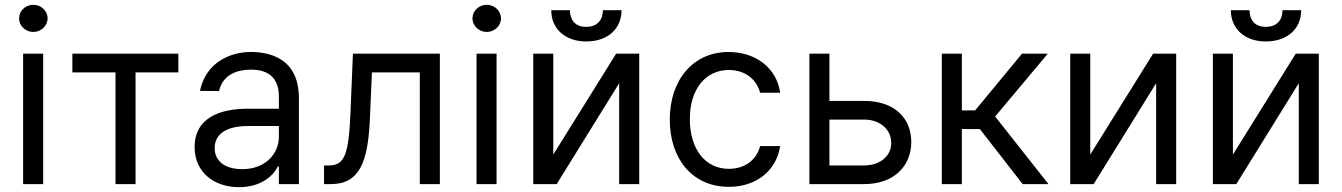

<svg xmlns="http://www.w3.org/2000/svg" viewBox="-20 -770 5612 803"><path d="M76.7 0H160.5V-545.5H76.7ZM59.7 -693.2C59.7 -661.9 86.6 -636.4 119.3 -636.4C152 -636.4 179 -661.9 179 -693.2C179 -724.4 152 -750 119.3 -750C86.6 -750 59.7 -724.4 59.7 -693.2Z M282.7 -467.3H463.1V0H546.9V-467.3H725.9V-545.5H282.7Z M980.1 12.8C1075.3 12.8 1125 -38.4 1142 -73.9H1146.3V0H1230.1V-359.4C1230.1 -532.7 1098 -552.6 1028.4 -552.6C946 -552.6 841.6 -511.4 816.1 -389.9L896.3 -389.2C907.7 -443.2 951.3 -478.7 1031.2 -478.7C1108.3 -478.7 1146.3 -437.9 1146.3 -367.9V-315.3H1016.3C903.4 -315.3 794 -279.8 794 -154.8C794 -48.3 876.4 12.8 980.1 12.8ZM877.8 -150.6C877.8 -214.5 935.4 -242.9 1015.6 -242.9H1146.3V-197.4C1146.3 -129.3 1092.3 -62.5 992.9 -62.5C926.1 -62.5 877.8 -92.3 877.8 -150.6Z M1335.2 0H1363.6C1484.4 0 1519.2 -93.8 1527 -272.7L1535.5 -467.3H1735.8V0H1819.6V-545.5H1456L1446 -304C1438.9 -120.7 1420.5 -78.1 1355.1 -78.1H1335.2Z M1973 0H2056.8V-545.5H1973ZM1956 -693.2C1956 -661.9 1983 -636.4 2015.6 -636.4C2048.3 -636.4 2075.3 -661.9 2075.3 -693.2C2075.3 -724.4 2048.3 -750 2015.6 -750C1983 -750 1956 -724.4 1956 -693.2Z M2294 -123.6V-545.5H2210.2V0H2308.2L2569.6 -421.9V0H2653.4V-545.5H2556.8ZM2285.5 -727.3C2285.5 -650.6 2342.3 -596.6 2431.8 -596.6C2522.7 -596.6 2579.5 -650.6 2579.5 -727.3H2501.4C2501.4 -690.3 2481.5 -657.7 2431.8 -657.7C2382.1 -657.7 2363.6 -690.3 2363.6 -727.3Z M3028.4 11.4C3149.1 11.4 3228.7 -62.5 3242.9 -159.1H3159.1C3143.5 -99.4 3093.8 -63.9 3028.4 -63.9C2929 -63.9 2865.1 -146.3 2865.1 -272.7C2865.1 -396.3 2930.4 -477.3 3028.4 -477.3C3102.3 -477.3 3146.3 -431.8 3159.1 -382.1H3242.9C3228.7 -484.4 3142 -552.6 3027 -552.6C2879.3 -552.6 2781.2 -436.1 2781.2 -269.9C2781.2 -106.5 2875 11.4 3028.4 11.4Z M3365.1 0H3593.8C3721.6 0 3791.2 -78.1 3791.2 -176.1C3791.2 -275.6 3721.6 -348 3593.8 -348H3448.9V-545.5H3365.1ZM3448.9 -78.1V-269.9H3593.8C3660.2 -269.9 3707.4 -229.4 3707.4 -171.9C3707.4 -116.8 3660.2 -78.1 3593.8 -78.1Z M3919 0H4002.8V-230.1H4078.1L4257.1 0H4365.1L4142 -282.7L4362.2 -545.5H4254.3L4058.2 -308.2H4002.8V-545.5H3919Z M4539.8 -123.6V-545.5H4456V0H4554L4815.3 -421.9V0H4899.1V-545.5H4802.6Z M5136.4 -123.6V-545.5H5052.6V0H5150.6L5411.9 -421.9V0H5495.7V-545.5H5399.1ZM5127.8 -727.3C5127.8 -650.6 5184.7 -596.6 5274.1 -596.6C5365.1 -596.6 5421.9 -650.6 5421.9 -727.3H5343.8C5343.8 -690.3 5323.9 -657.7 5274.1 -657.7C5224.4 -657.7 5206 -690.3 5206 -727.3Z"/></svg>

Font: Margiela Sans
Style: Regular
Weight: 400
Designer: Stefan Endress, Andreas Faust
Version: Version 1.100;FEAKit 1.0